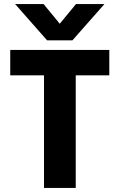

<svg xmlns="http://www.w3.org/2000/svg" viewBox="-20 -918 584 938"><path d="M334 -721H210L54 -898H193L272 -802L351 -898H490ZM514 -674V-550H350V0H195V-550H30V-674Z"/></svg>

Font: Hind Bold
Style: Regular
Weight: 700
Designer: Manushi Parikh, Satya Rajpurohit
Foundry: Indian Type Foundry
Version: Version 1.201;PS 1.0;hotconv 1.0.78;makeotf.lib2.5.61930; tt